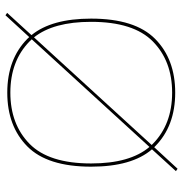

<svg xmlns="http://www.w3.org/2000/svg" viewBox="-4 -640 655 686"><g transform="rotate(90 323.0 -296.5)"><path d="M25.5 5 105 -82Q46 -154 46 -295Q46 -452 118.5 -523.8Q191 -595.5 310.5 -595.5Q430 -595.5 502.5 -523.5Q504 -522 505.5 -520.5L582.5 -604L591 -598L513 -512.5Q575 -440.5 575 -295Q575 -138.5 502.5 -67Q430 4.5 310.5 4.5Q191 4.5 118.5 -67Q115 -70.5 112 -74L34 11ZM310.5 -6.5Q423.5 -6.5 493.5 -75.2Q563.5 -144 563.5 -295Q563.5 -434 504.5 -503.5L120 -83Q123.5 -79 127.5 -75Q197.5 -6.5 310.5 -6.5ZM113 -91 497.5 -511.5Q495.5 -513.5 493.5 -515.5Q423.5 -584.5 310.5 -584.5Q197.5 -584.5 127.5 -515.5Q57.5 -446.5 57.5 -295Q57.5 -160.5 113 -91Z"/></g></svg>

Font: Anybody ExtraExpanded Thin
Style: Regular
Weight: 100
Width: 8
Designer: Tyler Finck
Foundry: Etcetera Type Company
Version: Version 1.010; ttfautohint (v1.8.3) -l 8 -r 50 -G 200 -x 14 